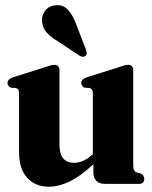

<svg xmlns="http://www.w3.org/2000/svg" viewBox="-20 -699 578 730"><path d="M52.5 -122V-342.5Q52.5 -353 49.8 -357.5Q47 -362 40.5 -364.5L21.5 -365.5Q8.5 -371.5 8.5 -383.5Q8.5 -397 27.5 -404.5L151.5 -443.5Q165.5 -448.5 172.8 -450.5Q180 -452.5 186.5 -452.5Q206 -452.5 206 -430.5V-150Q206 -80 261.5 -80Q297 -80 331 -111L333 -112.5V-342.5Q333 -353 330.2 -357.5Q327.5 -362 321 -364.5L302 -365.5Q289 -371.5 289 -383.5Q289 -397 308 -404.5L432 -443.5Q445.5 -448.5 453 -450.5Q460.5 -452.5 467 -452.5Q486.5 -452.5 486.5 -430.5V-73.5Q486.5 -59 489.5 -52.5Q492.5 -46 499.5 -43.5L516 -39Q528.5 -31 528.5 -19Q528.5 0 508.5 0H378Q357 0 346 -11.8Q335 -23.5 335 -42.5V-74.5Q285 -28 243.8 -8.5Q202.5 11 166 11Q115 11 83.8 -22.5Q52.5 -56 52.5 -122ZM268.5 -610 306 -512Q308.5 -505 309.5 -499Q310.5 -493 306.5 -488Q298 -479 283.5 -486.5L197.5 -543.5Q172 -558.5 157 -575.8Q142 -593 140 -618Q137.5 -638.5 151 -657.5Q164.5 -676.5 191.5 -679Q219 -682 237.2 -663Q255.5 -644 268.5 -610Z"/></svg>

Font: Fraunces 144pt S050
Style: Bold
Weight: 700
Version: Version 1.000; ttfautohint (v1.8.3)